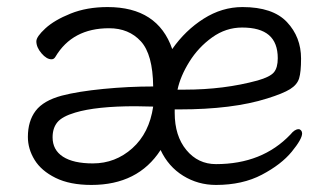

<svg xmlns="http://www.w3.org/2000/svg" viewBox="-20 -506 928 544"><path d="M364 -205Q253 -205 193 -187Q156 -176 142.5 -159.5Q129 -143 129 -117Q129 -81 158.5 -62Q188 -43 243 -43Q307 -43 355 -86Q403 -129 414 -204ZM155 -235Q201 -247 272.5 -254Q344 -261 414 -261Q413 -352 379 -389Q345 -426 289 -426Q185 -426 137 -345Q133 -338 126 -338Q112 -338 97.5 -355Q83 -372 83 -389Q83 -402 108.5 -425.5Q134 -449 180 -467.5Q226 -486 285 -486Q427 -486 468 -367Q505 -420 557 -453Q609 -486 667 -486Q753 -486 793 -443.5Q833 -401 833 -340Q833 -302 827.5 -284Q822 -266 802 -253.5Q782 -241 737 -227Q639 -196 488 -196H475V-186Q475 -121 508 -81Q541 -41 592 -41Q723 -41 803 -125Q815 -140 826 -140Q830 -140 833 -136.5Q836 -133 836 -128Q836 -112 806.5 -76Q777 -40 722 -11Q667 18 592 18Q541 18 499 -8Q457 -34 435 -81Q371 18 239 18Q178 18 137.5 -2Q97 -22 78 -53Q59 -84 59 -118Q59 -163 81 -192Q103 -221 155 -235ZM503 -252Q615 -252 710 -278Q745 -288 756 -301Q767 -314 767 -341Q767 -385 742 -406.5Q717 -428 666 -428Q620 -428 581 -400Q542 -372 516.5 -331Q491 -290 483 -252Z"/></svg>

Font: Iansui 0.93
Style: Regular
Weight: 400
Designer: But Ko / Fontworks Inc.
Foundry: zi-hi.com / Fontworks Inc.
Version: Version 0.931